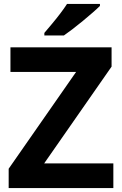

<svg xmlns="http://www.w3.org/2000/svg" viewBox="-20 -954 619 974"><path d="M555 0H24V-98L366 -589H33V-714H546V-616L204 -125H555ZM487 -934V-924Q473 -910 450 -890Q427 -870 400.5 -848Q374 -826 348.5 -806.5Q323 -787 304 -774H205V-787Q221 -806 242.5 -831.5Q264 -857 285 -884.5Q306 -912 320 -934Z"/></svg>

Font: Noto IKEA Simplified Chinese
Style: Bold
Weight: 700
Designer: Monotype Design Team
Foundry: Monotype Imaging Inc.
Version: Version 1.100